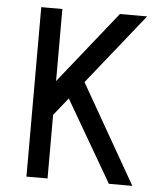

<svg xmlns="http://www.w3.org/2000/svg" viewBox="-51 -747 672 792"><g transform="rotate(5 285.0 -351.0)"><path d="M413.6 -701.7H526.4L292.5 -409.2L526.4 0H429.2L233.9 -336.4L175.3 -263.2V0H87.9V-701.7H175.3V-403.3Z"/></g></svg>

Font: Aeronef
Style: Regular
Weight: 400
Designer: Peter Wiegel - CAT-Fonts Germany
Foundry: CAT-Fonts, Peter Wiegel
Version: Version 0.002